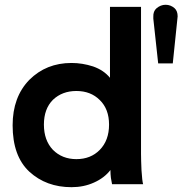

<svg xmlns="http://www.w3.org/2000/svg" viewBox="-20 -776 794 809"><path d="M677.7 -755.9Q657.2 -755.9 639.6 -741.2Q625 -728.5 626 -705.1Q626 -701.2 626 -697.3Q632.8 -634.8 646.5 -508.8Q661.1 -508.8 708 -508.8Q712.9 -555.7 727.5 -697.3Q728.5 -702.1 728.5 -707Q728.5 -729.5 715.8 -741.2Q699.2 -755.9 677.7 -755.9ZM574.2 -747.1Q541 -747.1 443.4 -747.1Q443.4 -671.9 443.4 -448.2Q417 -480.5 372.1 -496.1Q327.1 -510.7 281.2 -510.7Q174.8 -510.7 103.5 -439.5Q33.2 -367.2 33.2 -248Q33.2 -118.2 103.5 -52.7Q174.8 12.7 281.2 12.7Q333 12.7 376 -6.8Q419.9 -26.4 445.3 -59.6Q445.3 -42 447.3 -26.4Q450.2 -11.7 452.1 0Q496.1 0 583 0Q579.1 -12.7 576.2 -58.6Q574.2 -103.5 574.2 -127.9Q574.2 -334 574.2 -747.1ZM301.8 -105.5Q242.2 -105.5 203.1 -144.5Q165 -184.6 165 -251Q165 -317.4 203.1 -355.5Q242.2 -392.6 301.8 -392.6Q362.3 -392.6 400.4 -354.5Q439.5 -316.4 439.5 -251Q439.5 -184.6 400.4 -144.5Q362.3 -105.5 301.8 -105.5Z"/></svg>

Font: BM-Biotif
Style: Bold
Weight: 400
Designer: Deni Anggara
Version: Version 1.000;PS 001.000;hotconv 1.0.88;makeotf.lib2.5.64776